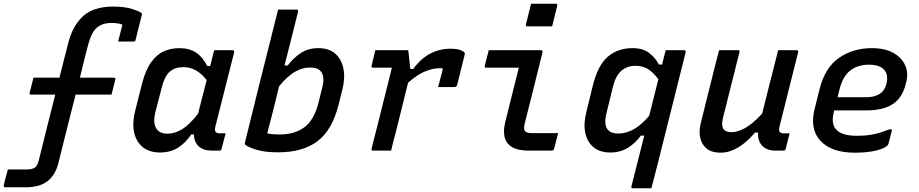

<svg xmlns="http://www.w3.org/2000/svg" viewBox="-69 -801 4889 1021"><path d="M-27 100H74Q104 100 118 89Q130 79 137 53Q159 -37 181 -124.5Q203 -212 225 -298H97Q85 -298 89 -309Q94 -330 99 -348Q104 -366 109 -388H247Q259 -434 270.5 -480.5Q282 -527 294 -573Q317 -663 372 -714.5Q427 -766 535 -766Q594 -766 635.5 -752.5Q677 -739 684 -731Q687 -727 685 -721L652 -589Q651 -580 641 -580H559L561 -588Q568 -614 572.5 -632Q577 -650 582 -670Q558 -679 526 -679Q497 -679 476.5 -671.5Q456 -664 441 -649Q427 -635 417.5 -614Q408 -593 400 -564Q388 -518 377 -474.5Q366 -431 356 -388H536Q548 -388 544 -377Q539 -355 534 -337Q529 -319 524 -298H333Q311 -212 289 -124Q267 -36 242 64Q226 130 183.5 162.5Q141 195 67 195H-41Q-51 195 -49 184Q-44 162 -38.5 141.5Q-33 121 -27 100Z M885 -545Q938 -545 974 -521Q1010 -497 1033 -450H1049Q1053 -468 1058 -487.5Q1063 -507 1070 -534H1167Q1179 -534 1176 -522Q1151 -423 1125 -320.5Q1099 -218 1076 -127Q1067 -92 1098 -92H1131Q1126 -72 1120 -50.5Q1114 -29 1109 -9Q1108 0 1098 0H1058Q1012 0 987.5 -23Q963 -46 962 -86H948Q917 -40 876.5 -15Q836 10 782 10Q699 10 662 -51Q625 -112 650 -212L686 -355Q705 -429 735 -470.5Q765 -512 803 -528.5Q841 -545 885 -545ZM770 -108Q787 -90 820 -90Q860 -90 899 -113.5Q938 -137 984 -196Q996 -241 1007 -285.5Q1018 -330 1030 -375Q1005 -408 974 -426Q943 -444 905 -444Q862 -444 834.5 -420.5Q807 -397 792 -339L758 -208Q740 -137 770 -108Z M1516 -739Q1500 -674 1481.5 -601Q1463 -528 1444 -453H1461Q1492 -494 1531.5 -519.5Q1571 -545 1623 -545Q1681 -545 1714.5 -515Q1748 -485 1757.5 -434.5Q1767 -384 1751 -322L1731 -243Q1697 -108 1618.5 -49.5Q1540 9 1410 9Q1337 9 1292 -5.5Q1247 -20 1236 -31Q1231 -36 1234 -45Q1271 -194 1305 -332.5Q1339 -471 1378 -623Q1386 -655 1394 -687Q1402 -719 1410 -750H1508Q1518 -750 1516 -739ZM1578 -442Q1539 -442 1499 -419Q1459 -396 1415 -342Q1399 -275 1383 -211.5Q1367 -148 1352 -92Q1377 -86 1419 -86Q1499 -86 1550.5 -125Q1602 -164 1625 -256L1644 -333Q1653 -368 1650 -390Q1647 -412 1634 -425Q1618 -442 1578 -442Z M1927 -534H2102Q2102 -534 2104 -516Q2106 -498 2108.5 -474.5Q2111 -451 2113 -434H2128Q2169 -490 2219 -516Q2269 -542 2328 -542Q2355 -542 2373.5 -536.5Q2392 -531 2399 -523Q2403 -520 2403 -516.5Q2403 -513 2402 -510L2362 -349Q2359 -338 2348 -338H2261L2265 -354Q2270 -374 2275.5 -394Q2281 -414 2286 -436Q2282 -438 2276.5 -438Q2271 -438 2264 -438Q2233 -438 2191 -421Q2149 -404 2101 -361Q2086 -300 2069 -232Q2052 -164 2036 -99Q2029 -74 2022.5 -48.5Q2016 -23 2011 0H1915Q1904 0 1907 -11Q1924 -76 1942.5 -151Q1961 -226 1980 -301Q1999 -376 2015 -441H1915Q1904 -441 1907 -452Q1912 -472 1917 -492.5Q1922 -513 1927 -534Z M2530 -534H2808Q2819 -534 2816 -523Q2792 -428 2769 -334Q2746 -240 2721 -143Q2714 -113 2724 -102Q2729 -98 2737.5 -95.5Q2746 -93 2762 -93H2899Q2894 -73 2888.5 -52.5Q2883 -32 2878 -11Q2875 0 2864 0H2745Q2683 0 2652 -20Q2621 -40 2614 -74Q2607 -108 2617 -148Q2636 -224 2653.5 -296Q2671 -368 2690 -441H2517Q2506 -441 2509 -452Q2514 -472 2519.5 -493Q2525 -514 2530 -534ZM2755 -781H2886Q2897 -781 2894 -770L2867 -661H2736Q2725 -661 2728 -672Z M3471 -534H3569Q3573 -534 3576 -531Q3579 -528 3577 -523Q3539 -372 3502.5 -225.5Q3466 -79 3428 72Q3418 108 3410.5 140Q3403 172 3395 200H3297Q3285 200 3289 189Q3306 122 3323 54.5Q3340 -13 3357 -80H3339Q3311 -41 3270.5 -15.5Q3230 10 3177 10Q3122 10 3088 -17.5Q3054 -45 3043.5 -94Q3033 -143 3049 -205L3082 -340Q3109 -453 3162.5 -499Q3216 -545 3295 -545Q3349 -545 3382 -520Q3415 -495 3435 -458H3452Q3456 -477 3461 -495.5Q3466 -514 3471 -534ZM3166 -108Q3183 -91 3219 -91Q3261 -91 3301 -113.5Q3341 -136 3383 -185Q3396 -235 3408 -284Q3420 -333 3432 -380Q3402 -419 3374.5 -435Q3347 -451 3310 -451Q3266 -451 3235.5 -425Q3205 -399 3190 -338L3156 -199Q3140 -133 3166 -108Z M3755 -534H3855Q3867 -534 3863 -523Q3841 -435 3819 -347.5Q3797 -260 3775 -172Q3757 -98 3820 -98Q3853 -98 3892.5 -119.5Q3932 -141 3984 -197Q4004 -276 4023.5 -354.5Q4043 -433 4069 -534H4167Q4178 -534 4175 -522Q4150 -423 4124.5 -320.5Q4099 -218 4076 -127Q4071 -106 4078 -99Q4084 -92 4098 -92H4130Q4125 -72 4119.5 -50.5Q4114 -29 4109 -9Q4106 0 4097 0H4057Q4009 0 3984.5 -25.5Q3960 -51 3962 -96H3946Q3855 11 3762 11Q3716 11 3689 -11Q3662 -33 3654.5 -68.5Q3647 -104 3657 -144Q3675 -218 3693.5 -291Q3712 -364 3730 -437Q3736 -462 3742.5 -486.5Q3749 -511 3755 -534Z M4567 -545Q4637 -545 4682 -519.5Q4727 -494 4745 -452.5Q4763 -411 4749 -361L4745 -345Q4726 -277 4675.5 -245.5Q4625 -214 4539 -214H4367L4366 -209Q4348 -143 4378 -112Q4407 -79 4487 -79Q4541 -79 4579 -87.5Q4617 -96 4659 -113H4675Q4671 -94 4665.5 -74.5Q4660 -55 4655 -35Q4654 -31 4650 -27Q4634 -11 4588 0Q4542 11 4478 11Q4353 11 4294.5 -51.5Q4236 -114 4263 -222L4290 -330Q4319 -443 4393.5 -494Q4468 -545 4567 -545ZM4551 -457Q4493 -457 4453 -426.5Q4413 -396 4395 -325L4385 -284H4539Q4581 -284 4608.5 -301.5Q4636 -319 4645 -356Q4657 -406 4630 -433Q4619 -444 4599.5 -450.5Q4580 -457 4551 -457Z"/></svg>

Font: Recursive Mn Lnr St Med
Style: Italic
Weight: 500
Italic angle: -15°
Monospace: yes
Version: Version 1.079;hotconv 1.0.112;makeotfexe 2.5.65598; ttfautoh